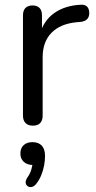

<svg xmlns="http://www.w3.org/2000/svg" viewBox="-20 -516 398 799"><path d="M116.8 6.9Q96.9 6.9 86.3 -4Q75.6 -14.9 75.6 -34.8V-452Q75.6 -472.4 86 -482.9Q96.5 -493.3 115.4 -493.3Q134.3 -493.3 144.5 -482.9Q154.7 -472.4 154.7 -452V-371H144.7Q161.3 -430.5 206.3 -462Q251.3 -493.5 317.1 -496.3Q331.8 -497.3 341.1 -489.6Q350.4 -481.8 351.4 -464.3Q352.3 -447.3 343.3 -437.1Q334.3 -426.9 315.3 -424.9L298.6 -423.5Q230.7 -416.9 194.1 -379.3Q157.5 -341.7 157.5 -277.3V-34.8Q157.5 -14.9 147.4 -4Q137.2 6.9 116.8 6.9ZM130.1 249.9Q121.7 260.3 111.9 262.1Q102 263.8 94.9 258.6Q87.8 253.5 86.8 244.1Q85.9 234.7 94.3 222.3Q105.3 206.8 110.6 188.7Q115.9 170.7 115.9 156.1L118.9 170.7Q93.3 170.7 79.1 157.6Q64.8 144.5 64.8 122.9Q64.8 100.7 78.3 88.1Q91.8 75.5 115.3 75.5Q139.9 75.5 153.6 89.8Q167.4 104.2 167.4 133.3Q167.4 152.2 163.5 173.2Q159.5 194.1 151.3 214Q143.1 234 130.1 249.9Z"/></svg>

Font: Nunito ExtraLight
Style: Regular
Weight: 200
Designer: Vernon Adams
Foundry: Vernon Adams
Version: Version 3.602